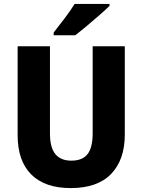

<svg xmlns="http://www.w3.org/2000/svg" viewBox="-20 -950 726 980"><path d="M617 -263Q617 -135 547.5 -62.5Q478 10 341 10Q209 10 139.5 -59.5Q70 -129 70 -260V-714H235V-269Q235 -197 262.5 -163.5Q290 -130 344 -130Q401 -130 427 -163.5Q453 -197 453 -270V-714H617ZM539 -920Q521 -902 489 -874Q457 -846 423 -817.5Q389 -789 364 -770H254V-784Q279 -816 309.5 -856Q340 -896 361 -930H539Z"/></svg>

Font: Noto Sans Lao UI SemCond ExtBd
Style: Regular
Weight: 800
Width: 4
Designer: Monotype Design Team
Foundry: Monotype Imaging Inc.
Version: Version 2.000; ttfautohint (v1.8.4.7-5d5b)